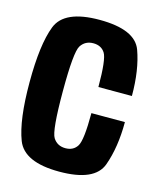

<svg xmlns="http://www.w3.org/2000/svg" viewBox="-105 -757 698 837"><g transform="rotate(15 244.0 -338.5)"><path d="M241.2 3.6Q401.2 3.6 431.8 -81Q462.3 -165.6 462.3 -279.2H311.1Q311.1 -157.3 293.9 -129.7Q276.7 -102.1 240.8 -102.1Q203.9 -102.1 185 -131.8Q166.1 -161.5 166.1 -339.7Q166.1 -516.8 185.3 -546.2Q204.5 -575.6 240.8 -575.6Q277 -575.6 294 -548.5Q311.1 -521.5 311.1 -397H462.3Q462.3 -514.9 432 -598.1Q401.6 -681.3 240.8 -681.3Q82 -681.3 48.9 -595.7Q15.8 -510.1 15.8 -339.7Q15.8 -169.6 49.2 -83Q82.6 3.6 241.2 3.6Z"/></g></svg>

Font: Anybody Thin Condensed
Style: Regular
Weight: 100
Width: 3
Version: Version 1.113;gftools[0.9.25]